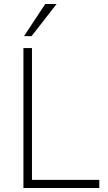

<svg xmlns="http://www.w3.org/2000/svg" viewBox="-20 -947 543 967"><path d="M98 0V-705H141V-41H480V0ZM101 -765 208 -927H265L139 -765Z"/></svg>

Font: Nunito Sans 10pt SemiCondensed ExtraLight
Style: Regular
Weight: 250
Width: 4
Designer: Vernon Adams
Foundry: Vernon Adams
Version: Version 3.101;gftools[0.9.27]